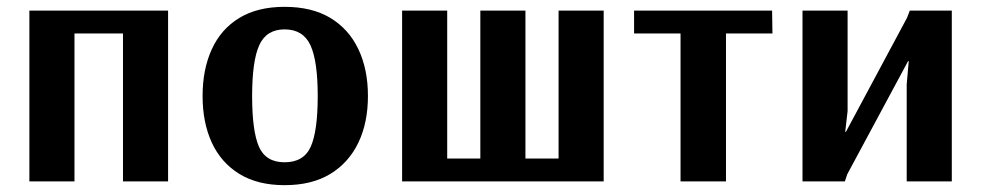

<svg xmlns="http://www.w3.org/2000/svg" viewBox="-20 -531 2872 562"><path d="M66 0V-500H472V0H340V-433H198V0Z M813 11Q734 11 680.5 -22Q627 -55 600 -113.5Q573 -172 573 -250Q573 -328 600 -387Q627 -446 680.5 -478.5Q734 -511 813 -511Q893 -511 947 -478.5Q1001 -446 1029 -387Q1057 -328 1057 -250Q1057 -172 1029 -113.5Q1001 -55 947 -22Q893 11 813 11ZM813 -56Q869 -56 889.5 -101.5Q910 -147 910 -250Q910 -353 888.5 -399Q867 -445 813 -445Q760 -445 739 -399Q718 -353 718 -250Q718 -147 738 -101.5Q758 -56 813 -56Z M1157 0V-500H1289V-67H1386V-500H1518V-67H1615V-500H1747V0Z M1972 0V-433H1836V-500H2240L2241 -433H2105V0Z M2329 0V-500H2461V-206L2454 -145H2456L2635 -479L2643 -500H2766V0H2634V-284L2640 -352H2638L2460 -21L2453 0Z"/></svg>

Font: Arsenal SC
Style: Bold
Weight: 700
Designer: Andrij Shevchenko
Foundry: Stairsfor
Version: Version 2.001; ttfautohint (v1.8.4.7-5d5b)